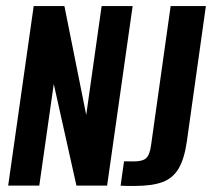

<svg xmlns="http://www.w3.org/2000/svg" viewBox="-20 -611 698 632"><path d="M6.9 0 90.9 -591H192L263.8 -232.6L314.5 -591H416.6L332.6 0H231.6L157 -334.4L109.3 0ZM424.6 1Q416.3 1 401 1Q385.6 1 377 0L388.2 -80L418.8 -79.7Q448.7 -79.4 460.8 -90.1Q472.9 -100.9 477.2 -132.5L541.7 -591H657.7L595.1 -146Q587.1 -89 568.2 -56.7Q549.3 -24.4 515 -11.7Q480.7 1 424.6 1Z"/></svg>

Font: Alumni Sans SC Thin
Style: Italic
Weight: 100
Italic angle: -8°
Designer: Robert E. Leuschke
Foundry: Robert E. Leuschke
Version: Version 1.016